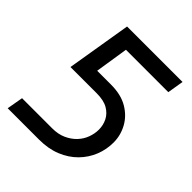

<svg xmlns="http://www.w3.org/2000/svg" viewBox="-194 -822 945 945"><g transform="rotate(45 278.0 -350.0)"><path d="M14 0 29 -85H239Q280 -85 311 -99Q342 -113 363.5 -135.5Q385 -158 395.5 -186.5Q406 -215 406 -243Q406 -274 392.5 -301Q379 -328 350 -345Q321 -362 271 -362H89L145 -700H531L517 -615H222L195 -442H291Q361 -442 407.5 -414.5Q454 -387 478 -343Q502 -299 502 -249Q502 -200 484 -155.5Q466 -111 431.5 -76Q397 -41 347 -20.5Q297 0 231 0Z"/></g></svg>

Font: MuseoModerno
Style: Italic
Weight: 400
Italic angle: -9°
Designer: Pablo Cosgaya, Héctor Gatti, Marcela Romero, and the Authors of The MuseoModerno Project.
Foundry: Omnibus-Type Team
Version: Version 1.003